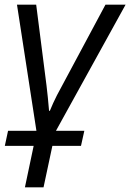

<svg xmlns="http://www.w3.org/2000/svg" viewBox="-20 -556 554 816"><path d="M123 64H0.5L14.2 0H134.8L52.2 -536.1H133.8L177.7 -192.4Q183.6 -144.5 188.5 -85H191.9Q205.1 -117.7 221.7 -150.4L428.2 -536.1H513.7L217.8 0H338.4L324.2 64H202.6L165 240.2H85.9Z"/></svg>

Font: Viking Open Sans
Style: Italic
Weight: 400
Italic angle: -12°
Foundry: Ascender Corporation
Version: Version 2.000